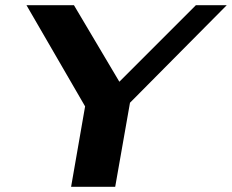

<svg xmlns="http://www.w3.org/2000/svg" viewBox="-20 -720 894 740"><path d="M308 -310 82 -700H265L440 -405L735 -700H854L481 -324L424 0H254Z"/></svg>

Font: Fahkwang
Style: Bold Italic
Weight: 700
Italic angle: -10°
Designer: Suppakit Chalermlarp | Katatrad Co.,Ltd.
Foundry: Cadson Demak Co.,Ltd.
Version: Version 1.000; ttfautohint (v1.6)